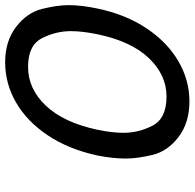

<svg xmlns="http://www.w3.org/2000/svg" viewBox="-25 -723 756 746"><g transform="rotate(-90 353.0 -350.0)"><path d="M332 8Q249 8 193.5 -34.5Q138 -77 124 -136Q110 -195 110 -239Q110 -290 122 -350Q146 -461 200 -542Q254 -623 327.5 -665.5Q401 -708 484 -708Q566 -708 621.5 -665.5Q677 -623 691.5 -564Q706 -505 706 -462Q706 -411 693 -350Q670 -239 615.5 -158Q561 -77 487.5 -34.5Q414 8 332 8ZM351 -81Q435 -81 500.5 -150Q566 -219 593 -350Q605 -408 605 -453Q605 -511 577.5 -565Q550 -619 466 -619Q381 -619 315.5 -550Q250 -481 222 -350Q210 -293 210 -248Q210 -189 238 -135Q266 -81 351 -81Z"/></g></svg>

Font: Sepalumica Med
Style: Italic
Weight: 500
Italic angle: -12°
Designer: Julieta Ulanovsky
Foundry: Julieta Ulanovsky
Version: Version 7.200